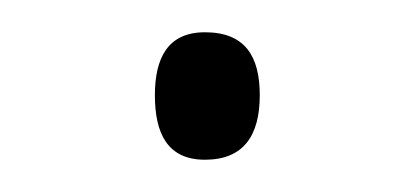

<svg xmlns="http://www.w3.org/2000/svg" viewBox="-20 -387 255 119"><path d="M76 -328C76 -304 84 -288 107 -288C131 -288 141 -303 141 -328C141 -352 132 -367 107 -367C84 -367 76 -351 76 -328Z"/></svg>

Font: Noto Sans Lao SemiCondensed ExtraLight
Style: Regular
Weight: 200
Width: 4
Designer: Monotype Design Team
Foundry: Monotype Imaging Inc.
Version: Version 2.003